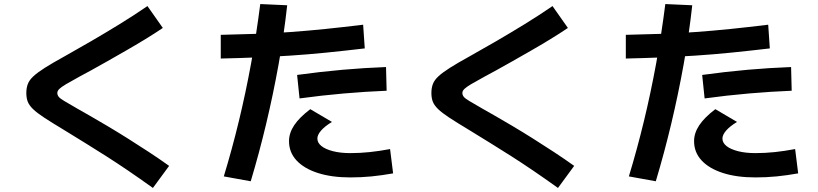

<svg xmlns="http://www.w3.org/2000/svg" viewBox="-20 -829 4040 948"><path d="M735 99Q668 51 612 13Q556 -25 505 -57.5Q454 -90 403 -121.5Q352 -153 295 -188Q235 -224 198.5 -248Q162 -272 143 -290.5Q124 -309 117 -327Q110 -345 110 -370Q110 -395 117.5 -414.5Q125 -434 145 -452.5Q165 -471 202 -494.5Q239 -518 299 -551Q358 -584 427 -624Q496 -664 568.5 -708.5Q641 -753 708 -799L784 -691Q744 -664 696.5 -635Q649 -606 601 -578.5Q553 -551 509 -526Q465 -501 429.5 -481.5Q394 -462 373 -451Q329 -427 305.5 -413Q282 -399 272.5 -389.5Q263 -380 263 -370Q263 -360 269.5 -351.5Q276 -343 297 -330.5Q318 -318 363 -292Q386 -279 424.5 -257Q463 -235 511 -206.5Q559 -178 611.5 -145Q664 -112 716.5 -77.5Q769 -43 815 -10Z M1085 42Q1126 -93 1159.5 -231.5Q1193 -370 1219.5 -514.5Q1246 -659 1265 -809L1398 -803Q1382 -658 1355.5 -511Q1329 -364 1294.5 -219Q1260 -74 1218 66ZM1070 -657Q1163 -659 1248 -662Q1333 -665 1416 -671Q1499 -677 1587 -686Q1675 -695 1773 -707L1781 -590Q1679 -578 1589 -569Q1499 -560 1414.5 -554.5Q1330 -549 1246 -545.5Q1162 -542 1070 -540ZM1710 47Q1617 47 1549 25Q1481 3 1444 -37Q1407 -77 1407 -132Q1407 -172 1432.5 -210.5Q1458 -249 1512 -290L1619 -227Q1583 -205 1565 -184Q1547 -163 1547 -145Q1547 -124 1567 -108Q1587 -92 1624 -82.5Q1661 -73 1710 -73Q1757 -73 1805 -78Q1853 -83 1906 -93L1921 27Q1865 37 1814.5 42Q1764 47 1710 47ZM1447 -459Q1563 -475 1671.5 -484.5Q1780 -494 1886 -498L1889 -381Q1788 -377 1678 -367.5Q1568 -358 1459 -343Z M2735 99Q2668 51 2612 13Q2556 -25 2505 -57.5Q2454 -90 2403 -121.5Q2352 -153 2295 -188Q2235 -224 2198.5 -248Q2162 -272 2143 -290.5Q2124 -309 2117 -327Q2110 -345 2110 -370Q2110 -395 2117.5 -414.5Q2125 -434 2145 -452.5Q2165 -471 2202 -494.5Q2239 -518 2299 -551Q2358 -584 2427 -624Q2496 -664 2568.5 -708.5Q2641 -753 2708 -799L2784 -691Q2744 -664 2696.5 -635Q2649 -606 2601 -578.5Q2553 -551 2509 -526Q2465 -501 2429.5 -481.5Q2394 -462 2373 -451Q2329 -427 2305.5 -413Q2282 -399 2272.5 -389.5Q2263 -380 2263 -370Q2263 -360 2269.5 -351.5Q2276 -343 2297 -330.5Q2318 -318 2363 -292Q2386 -279 2424.5 -257Q2463 -235 2511 -206.5Q2559 -178 2611.5 -145Q2664 -112 2716.5 -77.5Q2769 -43 2815 -10Z M3085 42Q3126 -93 3159.5 -231.5Q3193 -370 3219.5 -514.5Q3246 -659 3265 -809L3398 -803Q3382 -658 3355.5 -511Q3329 -364 3294.5 -219Q3260 -74 3218 66ZM3070 -657Q3163 -659 3248 -662Q3333 -665 3416 -671Q3499 -677 3587 -686Q3675 -695 3773 -707L3781 -590Q3679 -578 3589 -569Q3499 -560 3414.5 -554.5Q3330 -549 3246 -545.5Q3162 -542 3070 -540ZM3710 47Q3617 47 3549 25Q3481 3 3444 -37Q3407 -77 3407 -132Q3407 -172 3432.5 -210.5Q3458 -249 3512 -290L3619 -227Q3583 -205 3565 -184Q3547 -163 3547 -145Q3547 -124 3567 -108Q3587 -92 3624 -82.5Q3661 -73 3710 -73Q3757 -73 3805 -78Q3853 -83 3906 -93L3921 27Q3865 37 3814.5 42Q3764 47 3710 47ZM3447 -459Q3563 -475 3671.5 -484.5Q3780 -494 3886 -498L3889 -381Q3788 -377 3678 -367.5Q3568 -358 3459 -343Z"/></svg>

Font: M PLUS 2
Style: Bold
Weight: 700
Designer: Coji Morishita
Foundry: UNDERFOREST DESIGN
Version: Version 1.001